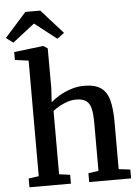

<svg xmlns="http://www.w3.org/2000/svg" viewBox="-87 -1077 810 1127"><g transform="rotate(-5 318.0 -514.0)"><path d="M100 -60V-741L20 -752V-798.5L191 -819H194L218 -802.5L218.5 -571L213.5 -485.5Q231 -502 262 -520.8Q293 -539.5 331.8 -552.5Q370.5 -565.5 411.5 -565.5Q474.5 -565.5 509.2 -541.5Q544 -517.5 557.5 -467.5Q571 -417.5 571 -339V-60.5L639 -52V0H392V-52L452 -60.5V-339.5Q452 -391 445.2 -424Q438.5 -457 418 -473Q397.5 -489 357 -489Q332 -489 307 -480.8Q282 -472.5 259.2 -460Q236.5 -447.5 220 -434V-61L284.5 -52V0H40V-52ZM20 -854 -21.5 -885 106 -1027.5H193.5L321 -885.5L279.5 -854L150 -955Z"/></g></svg>

Font: Merriweather 24pt SemiBold
Style: Regular
Weight: 600
Designer: Eben Sorkin
Foundry: Eben Sorkin
Version: Version 2.100